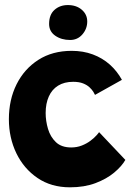

<svg xmlns="http://www.w3.org/2000/svg" viewBox="-20 -754 553 778"><path d="M488 -106Q473 -80 442.5 -54.5Q412 -29 367 -12Q322 5 263.5 5Q187.5 5 132 -32.8Q76.5 -70.5 46.2 -133.2Q16 -196 16 -271Q16 -350 47.2 -412.5Q78.5 -475 135.5 -511.5Q192.5 -548 270.5 -548Q317 -548 356 -533.5Q395 -519 424.8 -492.5Q454.5 -466 474 -430.5L365 -369.5Q363.5 -373.5 358.2 -382Q353 -390.5 343 -400Q333 -409.5 316.8 -416Q300.5 -422.5 276.5 -422.5Q240.5 -422.5 215.5 -407Q190.5 -391.5 177.8 -363Q165 -334.5 165 -296Q165 -264 174.5 -231.8Q184 -199.5 206.5 -178Q229 -156.5 268.5 -156.5Q292 -156.5 312 -164.5Q332 -172.5 346.8 -183.8Q361.5 -195 370.5 -205Q379.5 -215 381.5 -218.5ZM255 -733.5Q289.5 -733.5 311.5 -714.5Q333.5 -695.5 333.5 -667Q333.5 -637.5 314 -614.8Q294.5 -592 264 -592Q229 -592 204 -609.2Q179 -626.5 179 -657Q179 -694.5 200.8 -714Q222.5 -733.5 255 -733.5Z"/></svg>

Font: Grandstander Thin
Style: Bold
Weight: 700
Version: Version 1.200